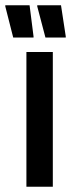

<svg xmlns="http://www.w3.org/2000/svg" viewBox="-68 -707 269 727"><path d="M32 0V-510H132V0ZM-18 -565 -48 -683V-687H44L59 -569V-565ZM104 -565 73 -683V-687H163L181 -569V-565Z"/></svg>

Font: Saira Ultra Condensed
Style: Bold
Weight: 700
Width: 1
Designer: Hector Gatti with collaboration of the Omnibus-Type team
Foundry: Omnibus-Type
Version: Version 1.001; ttfautohint (v1.8)